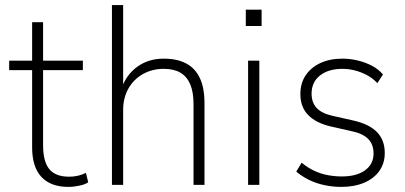

<svg xmlns="http://www.w3.org/2000/svg" viewBox="-20 -725 1589 753"><path d="M248 8Q179 8 142.5 -31Q106 -70 106 -147V-450H16V-487H106V-638H149V-487H305V-450H149V-156Q149 -91 173.5 -61.5Q198 -32 251 -32Q270 -32 286.5 -36Q303 -40 317 -47L326 -10Q315 -2 292 3Q269 8 248 8Z M419 0V-705H463V-381H458Q476 -433 519.5 -464Q563 -495 622 -495Q674 -495 709.5 -476.5Q745 -458 763.5 -419.5Q782 -381 782 -320V0H739V-316Q739 -364 726 -394.5Q713 -425 687.5 -440Q662 -455 622 -455Q577 -455 540.5 -434.5Q504 -414 483.5 -377.5Q463 -341 463 -294V0Z M944 -623V-687H1006V-623ZM953 0V-487H997V0Z M1318 8Q1285 8 1252 1Q1219 -6 1191 -20Q1163 -34 1142 -52L1163 -87Q1187 -67 1213 -55Q1239 -43 1266 -38Q1293 -33 1321 -33Q1378 -33 1411.5 -57Q1445 -81 1445 -123Q1445 -159 1423.5 -180.5Q1402 -202 1357 -211L1277 -229Q1218 -243 1188 -274.5Q1158 -306 1158 -356Q1158 -399 1179 -430Q1200 -461 1237 -478Q1274 -495 1323 -495Q1352 -495 1382 -488Q1412 -481 1438 -467.5Q1464 -454 1482 -433L1460 -399Q1441 -419 1418 -431Q1395 -443 1371 -449Q1347 -455 1323 -455Q1268 -455 1235 -429Q1202 -403 1202 -358Q1202 -324 1221 -302.5Q1240 -281 1283 -271L1363 -253Q1427 -239 1458 -207.5Q1489 -176 1489 -125Q1489 -85 1468 -55Q1447 -25 1408.5 -8.5Q1370 8 1318 8Z"/></svg>

Font: Nunito Sans 10pt SemiCondensed ExtraLight
Style: Regular
Weight: 250
Width: 4
Designer: Vernon Adams
Foundry: Vernon Adams
Version: Version 3.101;gftools[0.9.27]